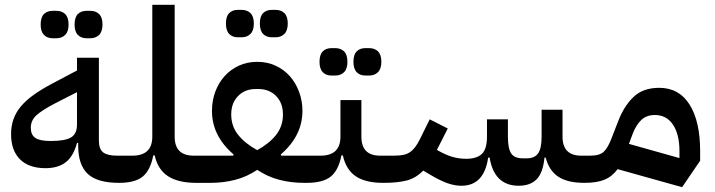

<svg xmlns="http://www.w3.org/2000/svg" viewBox="-20 -760 2970 798"><path d="M475 0Q384 0 344.5 -37.5Q305 -75 305 -154V-166H300Q285 -110 253 -85.5Q221 -61 169 -61Q100 -61 63 -98Q26 -135 26 -202Q26 -236 36 -264.5Q46 -293 67 -318Q88 -343 119.5 -365.5Q151 -388 194 -411L300 -467V-520H391V-176Q391 -140 409 -126.5Q427 -113 466 -113H499V-24ZM191 -174Q251 -174 275.5 -189Q300 -204 300 -242V-377L210 -331Q156 -303 132 -281.5Q108 -260 108 -229Q108 -200 126.5 -187Q145 -174 191 -174ZM340 -601Q317 -601 303.5 -615Q290 -629 290 -658Q290 -688 303.5 -701.5Q317 -715 340 -715H355Q378 -715 392 -701.5Q406 -688 406 -658Q406 -629 392 -615Q378 -601 355 -601ZM199 -601Q176 -601 162.5 -615Q149 -629 149 -658Q149 -688 162.5 -701.5Q176 -715 199 -715H214Q237 -715 251 -701.5Q265 -688 265 -658Q265 -629 251 -615Q237 -601 214 -601Z M475 -89 499 -113H530Q613 -113 613 -192V-740H706V-192Q706 -113 785 -113H820V-24L796 0Q721 0 678.5 -27.5Q636 -55 623 -114H617Q605 -52 573 -26Q541 0 475 0Z M796 -89 820 -113H949L951 -118Q861 -195 861 -299Q861 -341 874.5 -378Q888 -415 913 -443Q938 -471 972.5 -487Q1007 -503 1049 -503Q1091 -503 1125.5 -487Q1160 -471 1184.5 -443.5Q1209 -416 1223 -378.5Q1237 -341 1237 -299Q1237 -196 1147 -118L1149 -113H1279V-24L1255 0H1243Q1190 0 1141.5 -12.5Q1093 -25 1049 -54Q1006 -25 957 -12.5Q908 0 856 0H796ZM1049 -136Q1100 -164 1128 -200Q1156 -236 1156 -284Q1156 -332 1127.5 -361Q1099 -390 1054 -390H1043Q998 -390 969.5 -361Q941 -332 941 -284Q941 -236 969.5 -200Q998 -164 1049 -136ZM1110 -605Q1087 -605 1073.5 -619Q1060 -633 1060 -662Q1060 -692 1073.5 -705.5Q1087 -719 1110 -719H1125Q1148 -719 1162 -705.5Q1176 -692 1176 -662Q1176 -633 1162 -619Q1148 -605 1125 -605ZM969 -605Q946 -605 932.5 -619Q919 -633 919 -662Q919 -692 932.5 -705.5Q946 -719 969 -719H984Q1007 -719 1021 -705.5Q1035 -692 1035 -662Q1035 -633 1021 -619Q1007 -605 984 -605Z M1255 -89 1279 -113H1312Q1395 -113 1395 -192V-344H1482V-192Q1482 -113 1560 -113H1598V-24L1573 0Q1499 0 1458.5 -27.5Q1418 -55 1405 -114H1399Q1387 -52 1354.5 -26Q1322 0 1255 0ZM1499 -446Q1476 -446 1462.5 -460Q1449 -474 1449 -503Q1449 -533 1462.5 -546.5Q1476 -560 1499 -560H1514Q1537 -560 1551 -546.5Q1565 -533 1565 -503Q1565 -474 1551 -460Q1537 -446 1514 -446ZM1358 -446Q1335 -446 1321.5 -460Q1308 -474 1308 -503Q1308 -533 1321.5 -546.5Q1335 -560 1358 -560H1373Q1396 -560 1410 -546.5Q1424 -533 1424 -503Q1424 -474 1410 -460Q1396 -446 1373 -446Z M1574 -89 1598 -113H1618Q1639 -113 1655 -116Q1671 -119 1683 -127Q1695 -135 1705 -148Q1715 -161 1725 -181L1766 -264L1841 -226L1796 -137L1803 -133Q1833 -116 1860.5 -108Q1888 -100 1917 -100Q1962 -100 1983 -120.5Q2004 -141 2004 -192V-264H2091V-192Q2091 -143 2104.5 -122.5Q2118 -102 2152 -102H2170Q2202 -102 2216.5 -122.5Q2231 -143 2231 -192V-304H2318V-192Q2318 -113 2396 -113H2434V-24L2409 0Q2339 0 2300.5 -25.5Q2262 -51 2248 -105H2243Q2237 -42 2210.5 -15Q2184 12 2136 12Q2034 12 2015 -105H2009Q1992 12 1898 12Q1869 12 1838.5 1Q1808 -10 1766 -35L1739 -51Q1709 -20 1671 -10Q1633 0 1574 0Z M2547 -57Q2524 -26 2492 -13Q2460 0 2410 0V-89L2434 -113Q2472 -113 2489.5 -129.5Q2507 -146 2522 -186L2550 -258Q2574 -320 2613.5 -357.5Q2653 -395 2720 -395Q2802 -395 2846 -325.5Q2890 -256 2890 -131V-92L2815 18ZM2594 -162 2804 -103V-131Q2804 -202 2777 -242Q2750 -282 2702 -282Q2667 -282 2645.5 -261.5Q2624 -241 2610 -205Z"/></svg>

Font: IBM Plex Arabic Medium
Style: Regular
Weight: 500
Designer: Mike Abbink, Paul van der Laan, Pieter van Rosmalen, Wael Morcos, Khajak Apelian
Foundry: Bold Monday
Version: Version 1.0